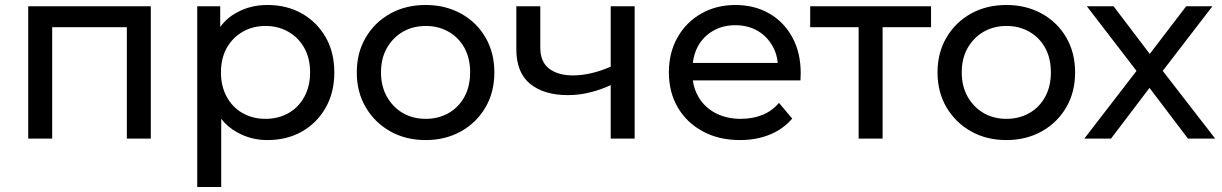

<svg xmlns="http://www.w3.org/2000/svg" viewBox="-20 -555 4895 769"><path d="M93 0V-530H584V0H488V-446H189V0Z M1051 6Q985 6 930 -25Q893 -45 866 -79V194H770V-530H862V-447Q889 -484 929 -505Q983 -535 1051 -535Q1129 -535 1189 -501Q1249 -467 1284 -406.5Q1319 -346 1319 -265Q1319 -184 1284 -123Q1249 -62 1189 -28Q1129 6 1051 6ZM1043 -79Q1094 -79 1134.5 -101.5Q1175 -124 1198.5 -166.5Q1222 -209 1222 -265Q1222 -322 1198.5 -363.5Q1175 -405 1134.5 -428Q1094 -451 1043 -451Q993 -451 952.5 -428Q912 -405 888.5 -363.5Q865 -322 865 -265Q865 -209 888.5 -166.5Q912 -124 952.5 -101.5Q993 -79 1043 -79Z M1685 6Q1605 6 1543 -29Q1481 -64 1445 -125Q1409 -186 1409 -265Q1409 -344 1445 -405Q1481 -466 1543 -500.5Q1605 -535 1685 -535Q1764 -535 1826.5 -500.5Q1889 -466 1924.5 -405Q1960 -344 1960 -265Q1960 -186 1924.5 -125Q1889 -64 1826.5 -29Q1764 6 1685 6ZM1685 -79Q1736 -79 1776.5 -102Q1817 -125 1840 -167Q1863 -209 1863 -265Q1863 -322 1840 -363.5Q1817 -405 1776.5 -428Q1736 -451 1686 -451Q1634 -451 1594 -428Q1554 -405 1530 -363.5Q1506 -322 1506 -265Q1506 -209 1530 -167Q1554 -125 1594 -102Q1634 -79 1685 -79Z M2426 0V-214Q2387 -196 2347 -186Q2302 -174 2255 -174Q2159 -174 2103.5 -219Q2048 -264 2048 -358V-530H2144V-364Q2144 -307 2179.5 -280Q2215 -253 2275 -253Q2313 -253 2353 -263Q2390 -272 2426 -288V-530H2522V0Z M2944 6Q2859 6 2794.5 -29Q2730 -64 2694.5 -125Q2659 -186 2659 -265Q2659 -344 2693.5 -405Q2728 -466 2788.5 -500.5Q2849 -535 2925 -535Q3002 -535 3061 -501Q3120 -467 3153.5 -405.5Q3187 -344 3187 -262Q3187 -256 3186.5 -248Q3186 -240 3186 -233H2755Q2760 -196 2778 -166Q2802 -125 2846 -102Q2890 -79 2947 -79Q2994 -79 3033 -94.5Q3072 -110 3100 -143L3153 -80Q3117 -38 3063.5 -16Q3010 6 2944 6ZM3095 -303Q3092 -339 3075 -369Q3053 -409 3014.5 -431.5Q2976 -454 2925 -454Q2875 -454 2836 -431.5Q2797 -409 2775 -369Q2759 -339 2755 -303Z M3419 0V-446H3225V-530H3709V-446H3515V0Z M4011 6Q3931 6 3869 -29Q3807 -64 3771 -125Q3735 -186 3735 -265Q3735 -344 3771 -405Q3807 -466 3869 -500.5Q3931 -535 4011 -535Q4090 -535 4152.5 -500.5Q4215 -466 4250.5 -405Q4286 -344 4286 -265Q4286 -186 4250.5 -125Q4215 -64 4152.5 -29Q4090 6 4011 6ZM4011 -79Q4062 -79 4102.5 -102Q4143 -125 4166 -167Q4189 -209 4189 -265Q4189 -322 4166 -363.5Q4143 -405 4102.5 -428Q4062 -451 4012 -451Q3960 -451 3920 -428Q3880 -405 3856 -363.5Q3832 -322 3832 -265Q3832 -209 3856 -167Q3880 -125 3920 -102Q3960 -79 4011 -79Z M4323 0 4532 -271 4333 -530H4440L4585 -339L4731 -530H4836L4637 -271L4847 0H4738L4584 -203L4430 0Z"/></svg>

Font: Montserrat Z Med
Style: Regular
Weight: 500
Designer: Julieta Ulanovsky
Foundry: Julieta Ulanovsky
Version: Version 8.000